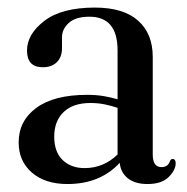

<svg xmlns="http://www.w3.org/2000/svg" viewBox="-20 -464 480 494"><path d="M28 -97.5Q28 -153 73.5 -186.5Q119 -220 204.5 -220Q227 -220 246.5 -216.8Q266 -213.5 282.5 -208.5V-334.5Q282.5 -421 210 -421Q174.5 -421 157 -405Q139.5 -389 139.5 -368V-340Q139.5 -317 126.2 -304Q113 -291 90 -291Q49.5 -291 49.5 -334Q49.5 -376 94 -410.2Q138.5 -444.5 224 -444.5Q297.5 -444.5 335.2 -411Q373 -377.5 373 -317.5V-66.5Q373 -34 395.5 -34Q412.5 -34 417.5 -50Q420 -55 424 -55Q432 -55 432 -44Q432 -26.5 414 -8.5Q396 9.5 359.5 9.5Q327.5 9.5 309 -5.2Q290.5 -20 288 -45Q237.5 9.5 153.5 9.5Q96 9.5 62 -20Q28 -49.5 28 -97.5ZM119.5 -112.5Q119.5 -73 141.2 -52.2Q163 -31.5 197.5 -31.5Q246.5 -31.5 282.5 -66.5V-186.5Q266.5 -192 249.2 -195.5Q232 -199 212.5 -199Q168 -199 143.8 -175.8Q119.5 -152.5 119.5 -112.5Z"/></svg>

Font: Fraunces 144pt S050
Style: Regular
Weight: 400
Version: Version 1.000; ttfautohint (v1.8.3)